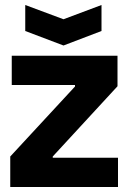

<svg xmlns="http://www.w3.org/2000/svg" viewBox="-20 -748 513 768"><path d="M21 0V-122L280 -402V-408H27V-525H450V-403L191 -122V-117H452V0ZM81 -728 234 -671 386 -728V-624L234 -566L81 -624Z"/></svg>

Font: Bricolage Grotesque 96pt Bricolage Grotesque 48pt Regular
Style: Bold
Weight: 700
Designer: Mathieu Triay
Foundry: Atelier Triay
Version: Version 1.001; ttfautohint (v1.8.4.7-5d5b);gftools[0.9.33.de